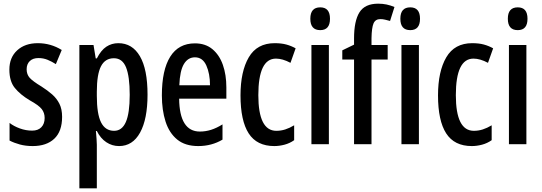

<svg xmlns="http://www.w3.org/2000/svg" viewBox="-20 -851 2949 1045"><path d="M318 -215Q318 -136 275.5 -96Q233 -56 158 -56Q120 -56 88.5 -64.5Q57 -73 32 -86V-182Q55 -164 88 -152Q121 -140 155 -140Q187 -140 205 -158.5Q223 -177 223 -209Q223 -237 207 -257.5Q191 -278 142 -305Q90 -336 60.5 -372.5Q31 -409 31 -472Q31 -538 73.5 -577Q116 -616 186 -616Q256 -616 316 -579L284 -502Q262 -516 239 -525.5Q216 -535 189 -535Q159 -535 142 -518.5Q125 -502 125 -474Q125 -446 141.5 -427.5Q158 -409 206 -380Q239 -359 264 -337Q289 -315 303.5 -286Q318 -257 318 -215Z M624 -616Q700 -616 741.5 -545Q783 -474 783 -336Q783 -203 742.5 -129.5Q702 -56 628 -56Q590 -56 558.5 -77Q527 -98 507 -138H502Q504 -114 505.5 -95Q507 -76 507 -63V174H412V-606H489L501 -533H507Q530 -578 559 -597Q588 -616 624 -616ZM600 -534Q552 -534 529.5 -490Q507 -446 507 -352V-329Q507 -231 530 -185Q553 -139 601 -139Q644 -139 665 -187Q686 -235 686 -335Q686 -435 666 -484.5Q646 -534 600 -534Z M1041 -615Q1098 -615 1136 -583.5Q1174 -552 1193 -498Q1212 -444 1212 -375V-314H955Q957 -135 1068 -135Q1099 -135 1129 -144.5Q1159 -154 1191 -174V-91Q1132 -56 1059 -56Q988 -56 944.5 -91.5Q901 -127 881 -189.5Q861 -252 861 -332Q861 -470 906.5 -542.5Q952 -615 1041 -615ZM1041 -539Q1003 -539 981 -502.5Q959 -466 956 -387H1123Q1123 -450 1103 -494.5Q1083 -539 1041 -539Z M1473 -56Q1378 -56 1333.5 -125Q1289 -194 1289 -332Q1289 -462 1334 -539Q1379 -616 1475 -616Q1512 -616 1539 -608.5Q1566 -601 1589 -588L1561 -509Q1518 -532 1482 -532Q1386 -532 1386 -333Q1386 -139 1484 -139Q1509 -139 1532.5 -146.5Q1556 -154 1581 -169V-88Q1557 -71 1528.5 -63.5Q1500 -56 1473 -56Z M1723 -811Q1776 -811 1776 -749Q1776 -687 1723 -687Q1669 -687 1669 -749Q1669 -811 1723 -811ZM1770 -606V-66H1675V-606Z M2090 -527H2002V-66H1907V-527H1843V-577L1907 -608V-642Q1907 -737 1936.5 -784Q1966 -831 2038 -831Q2063 -831 2084 -826.5Q2105 -822 2127 -813L2103 -737Q2088 -741 2075.5 -744Q2063 -747 2050 -747Q2023 -747 2013 -723.5Q2003 -700 2002 -643V-606H2090Z M2213 -811Q2266 -811 2266 -749Q2266 -687 2213 -687Q2159 -687 2159 -749Q2159 -811 2213 -811ZM2260 -606V-66H2165V-606Z M2548 -56Q2453 -56 2408.5 -125Q2364 -194 2364 -332Q2364 -462 2409 -539Q2454 -616 2550 -616Q2587 -616 2614 -608.5Q2641 -601 2664 -588L2636 -509Q2593 -532 2557 -532Q2461 -532 2461 -333Q2461 -139 2559 -139Q2584 -139 2607.5 -146.5Q2631 -154 2656 -169V-88Q2632 -71 2603.5 -63.5Q2575 -56 2548 -56Z M2798 -811Q2851 -811 2851 -749Q2851 -687 2798 -687Q2744 -687 2744 -749Q2744 -811 2798 -811ZM2845 -606V-66H2750V-606Z"/></svg>

Font: Noto Sans Malayalam UI ExtraCondensed Medium
Style: Regular
Weight: 500
Width: 2
Designer: Jelle Bosma - Monotype Design Team
Foundry: Monotype Imaging Inc.
Version: Version 2.104; ttfautohint (v1.8.4.7-5d5b)